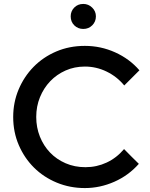

<svg xmlns="http://www.w3.org/2000/svg" viewBox="-20 -944 762 975"><path d="M47 0ZM414 -95Q471 -95 521.5 -118.5Q572 -142 610 -187Q629 -168 647 -149.5Q665 -131 685 -112Q633 -53 560.5 -21Q488 11 411 11Q335 11 268.5 -16.5Q202 -44 153 -92.5Q104 -141 75.5 -207Q47 -273 47 -350Q47 -424 74.5 -489.5Q102 -555 150.5 -604.5Q199 -654 265.5 -682.5Q332 -711 411 -711Q492 -711 565 -678Q638 -645 688 -587L611 -510Q574 -555 521.5 -580.5Q469 -606 411 -606Q358 -606 313 -586Q268 -566 235 -531.5Q202 -497 183 -450.5Q164 -404 164 -350Q164 -297 182.5 -250.5Q201 -204 234 -169.5Q267 -135 313 -115Q359 -95 414 -95ZM403 -797Q376 -797 357.5 -815Q339 -833 339 -861Q339 -887 357 -905.5Q375 -924 403 -924Q429 -924 448 -905.5Q467 -887 467 -861Q467 -834 448.5 -815.5Q430 -797 403 -797Z"/></svg>

Font: Rosa Sans Medium
Style: Regular
Weight: 500
Designer: Pentagram / MCKL
Foundry: Pentagram / MCKL
Version: Version 1.005;September 16, 2019;FontCreator 11.5.0.2425 64-